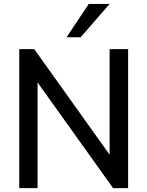

<svg xmlns="http://www.w3.org/2000/svg" viewBox="-20 -973 762 993"><path d="M174.3 0V-546.4L564.9 0H642.6V-718.8H546.9V-172.9L157.2 -718.8H79.6V0ZM397 -780.3 546.9 -952.6H439L324.2 -780.3Z"/></svg>

Font: Winston
Style: Regular
Weight: 400
Designer: Vernon Adams, Kim Jin-seong, David Berlow, Cristiano Sobral
Foundry: The Winston Project Authors
Version: Version 3.004